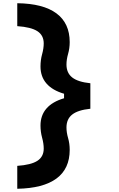

<svg xmlns="http://www.w3.org/2000/svg" viewBox="-20 -975 740 1190"><path d="M87 -813V-955Q248 -953 330 -892Q412 -831 412 -714Q412 -676 402 -641Q392 -606 392 -575Q392 -523 427.5 -495Q463 -467 540 -459V-380H377V-394Q305 -415 268 -457.5Q231 -500 231 -563Q231 -603 241 -639Q251 -675 251 -706Q251 -756 212 -781.5Q173 -807 87 -813ZM87 53Q173 47 212 21.5Q251 -4 251 -54Q251 -85 241 -121.5Q231 -158 231 -197Q231 -260 268 -302.5Q305 -345 377 -366V-380H540V-301Q463 -293 427.5 -265Q392 -237 392 -185Q392 -154 402 -119.5Q412 -85 412 -46Q412 71 330 131.5Q248 192 87 195Z"/></svg>

Font: Martian Mono
Style: Bold
Weight: 700
Designer: Roman Shamin
Foundry: Evil Martians
Version: Version 1.000